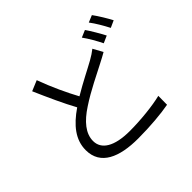

<svg xmlns="http://www.w3.org/2000/svg" viewBox="-184 -1071 1369 1369"><g transform="rotate(-45 500.0 -387.0)"><path d="M777 -775 723 -752C751 -714 785 -654 805 -613L859 -637C838 -678 802 -739 777 -775ZM887 -815 834 -793C863 -755 896 -698 918 -655L971 -679C952 -716 914 -779 887 -815ZM281 -765 202 -732C249 -624 302 -507 348 -424C240 -350 175 -269 175 -165C175 -15 310 41 498 41C623 41 739 30 814 16L815 -73C737 -53 604 -39 495 -39C337 -39 258 -91 258 -174C258 -250 314 -316 406 -376C504 -441 616 -493 684 -529C713 -544 738 -557 760 -570L720 -643C699 -626 677 -612 649 -596C594 -565 503 -521 415 -468C372 -547 321 -655 281 -765Z"/></g></svg>

Font: Noto Sans CJK JP
Style: Regular
Weight: 400
Designer: Ryoko NISHIZUKA 西塚涼子 (kana, bopomofo & ideographs); Paul D. Hunt (Latin, Greek & Cyrillic); Sandoll Communications 산돌커뮤니
Foundry: Adobe
Version: Version 2.004;hotconv 1.0.118;makeotfexe 2.5.65603